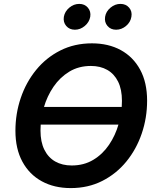

<svg xmlns="http://www.w3.org/2000/svg" viewBox="-20 -961 809 991"><path d="M644.5 -409.2 637.7 -317.9H157.7L164.1 -409.2ZM345.2 9.8Q259.8 9.8 195.6 -25.4Q131.3 -60.5 95.5 -126.7Q59.6 -192.9 59.6 -286.1Q59.6 -374.5 87.2 -455.6Q114.7 -536.6 166.5 -600.1Q218.3 -663.6 291.3 -700.4Q364.3 -737.3 454.6 -737.3Q539.6 -737.3 603.5 -702.4Q667.5 -667.5 703.4 -601.3Q739.3 -535.2 739.3 -441.4Q739.3 -353 711.7 -272Q684.1 -190.9 632.3 -127.4Q580.6 -64 507.8 -27.1Q435.1 9.8 345.2 9.8ZM350.1 -106.9Q413.1 -106.9 461.4 -136Q509.8 -165 542.7 -213.6Q575.7 -262.2 592.5 -321.5Q609.4 -380.9 609.4 -440.4Q609.4 -499.5 589.6 -539.6Q569.8 -579.6 533.9 -600.1Q498 -620.6 449.2 -620.6Q386.2 -620.6 337.9 -591.3Q289.6 -562 256.3 -513.4Q223.1 -464.8 206.1 -406Q189 -347.2 189 -287.1Q189 -228.5 209 -188.2Q229 -147.9 265.1 -127.4Q301.3 -106.9 350.1 -106.9ZM579.1 -807.6Q551.3 -807.6 534.7 -827.1Q518.1 -846.7 522.5 -874.5Q526.9 -901.9 550.3 -921.4Q573.7 -940.9 601.6 -940.9Q629.9 -940.9 646.5 -921.4Q663.1 -901.9 658.2 -874.5Q653.8 -846.7 630.6 -827.1Q607.4 -807.6 579.1 -807.6ZM366.7 -807.6Q338.4 -807.6 321.8 -827.1Q305.2 -846.7 309.6 -874.5Q314.5 -901.9 337.6 -921.4Q360.8 -940.9 389.2 -940.9Q417 -940.9 433.6 -921.4Q450.2 -901.9 445.8 -874.5Q440.9 -846.7 417.7 -827.1Q394.5 -807.6 366.7 -807.6Z"/></svg>

Font: Inter SemiBold
Style: Italic
Weight: 600
Italic angle: -9.3988°
Designer: Rasmus Andersson
Foundry: rsms
Version: Version 4.001;git-66647c0bb